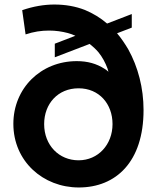

<svg xmlns="http://www.w3.org/2000/svg" viewBox="-20 -816 692 848"><path d="M328 12C492 12 614 -101 614 -330C614 -427 590 -520 546 -599C531 -624 515 -648 497 -669L562 -694V-754L453 -712C424 -737 391 -757 355 -772C314 -788 269 -796 220 -796C175 -796 127 -788 78 -771L93 -664C129 -676 162 -681 197 -681C226 -681 253 -677 280 -670C291 -667 302 -663 313 -658L222 -623V-563L376 -622C390 -611 403 -599 415 -585C432 -564 445 -540 455 -513C456 -508 458 -504 459 -499C454 -504 448 -508 442 -512C406 -535 367 -546 319 -546C160 -546 39 -426 39 -269C39 -104 170 12 328 12ZM327 -108C241 -108 175 -174 175 -268C175 -358 236 -426 327 -426C418 -426 477 -357 477 -268C477 -178 414 -108 327 -108Z"/></svg>

Font: Plus Jakarta Sans
Style: Bold
Weight: 700
Designer: Gumpita Rahayu
Foundry: Tokotype
Version: Version 2.071;gftools[0.9.30]